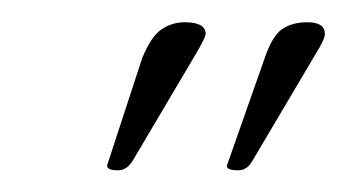

<svg xmlns="http://www.w3.org/2000/svg" viewBox="-20 -454 318 176"><path d="M188.5 -303.7 222.7 -400.9Q229.5 -420.9 238.5 -427.2Q247.6 -433.6 261.7 -433.6Q277.8 -433.6 277.8 -422.9Q277.8 -418 269.5 -404.8L211.4 -306.6Q206.5 -297.9 198.7 -297.9Q185.5 -297.9 188.5 -303.7ZM78.6 -303.7 110.4 -400.9Q118.7 -420.9 128.2 -427.2Q137.7 -433.6 149.4 -433.6Q168.5 -433.6 168.5 -422.9Q168.5 -419.9 159.7 -404.8L101.6 -306.6Q96.2 -297.9 88.4 -297.9Q76.2 -297.9 78.6 -303.7Z"/></svg>

Font: ML-NILA03
Style: Regular
Weight: 400
Designer: CLT@C-DIT
Version: Version ML-NILA03 1.0